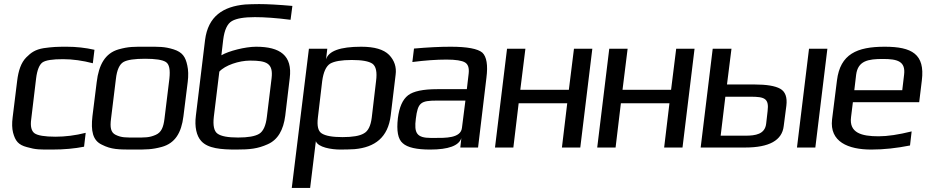

<svg xmlns="http://www.w3.org/2000/svg" viewBox="-20 -723 4540 941"><path d="M392 -4 400 -72C349 -59 299 -53 252 -53C199 -53 164 -59 149 -70C134 -81 128 -104 133 -139L157 -339C162 -380 173 -406 188 -417C204 -428 237 -433 289 -433C336 -433 385 -426 435 -413L443 -479C399 -489 353 -494 307 -494C256 -494 238 -493 194 -487C153 -480 133 -466 109 -442C83 -416 70 -376 64 -326L42 -148C38 -118 39 -93 44 -73C55 -32 70 -13 112 -2C157 11 176 10 235 10C295 10 347 5 392 -4Z M900 -321C904 -353 903 -380 898 -402C889 -445 874 -467 831 -481C786 -495 761 -494 698 -494C635 -494 611 -495 561 -481C495 -462 464 -405 454 -321L433 -153C425 -82 434 -35 479 -14C526 10 560 10 636 10C698 10 725 10 773 -3C838 -21 869 -72 879 -153ZM786 -140C781 -100 771 -74 743 -62C711 -48 691 -49 644 -49C596 -49 576 -48 547 -62C522 -74 519 -100 524 -140L548 -336C553 -381 566 -408 585 -419C604 -430 640 -435 691 -435C742 -435 776 -430 793 -419C810 -408 815 -381 810 -336Z M1235 -494C1182 -494 1100 -473 1065 -452L1074 -529C1080 -576 1094 -607 1117 -620C1140 -633 1177 -639 1229 -639C1276 -639 1335 -635 1404 -626L1413 -694C1345 -700 1290 -703 1250 -703C1223 -703 1200 -702 1181 -701C1074 -691 1000 -644 985 -527L940 -156C933 -102 943 -57 966 -32C999 5 1064 10 1137 10C1205 10 1243 6 1292 -16C1342 -38 1369 -86 1378 -156L1400 -340C1414 -451 1353 -494 1235 -494ZM1206 -426C1287 -426 1320 -413 1311 -339L1288 -151C1283 -107 1270 -79 1250 -67C1230 -55 1196 -49 1147 -49C1097 -49 1064 -55 1046 -68C1029 -80 1023 -108 1028 -151L1055 -372C1083 -403 1151 -426 1206 -426Z M1649 10C1676 10 1699 9 1718 8C1817 -1 1882 -49 1895 -158L1919 -357C1924 -394 1913 -427 1887 -454C1860 -481 1815 -494 1750 -494C1647 -494 1590 -473 1578 -432L1584 -484H1494L1410 198H1500L1528 -31C1539 -1 1603 10 1649 10ZM1802 -147C1797 -106 1784 -80 1763 -69C1743 -57 1708 -51 1659 -51C1609 -51 1576 -57 1557 -69C1539 -80 1533 -106 1538 -147L1559 -325C1565 -370 1578 -398 1598 -411C1619 -423 1654 -429 1704 -429C1754 -429 1787 -423 1805 -411C1823 -398 1829 -370 1823 -325Z M2323 0 2364 -342C2372 -404 2365 -445 2344 -465C2322 -484 2270 -494 2189 -494C2136 -494 2076 -491 2009 -485L2001 -419C2063 -427 2119 -431 2168 -431C2214 -431 2244 -426 2259 -417C2274 -408 2280 -390 2277 -363L2268 -286H2123C2054 -286 2006 -276 1980 -256C1953 -235 1937 -198 1930 -144C1923 -82 1930 -41 1954 -21C1977 0 2022 10 2088 10C2178 10 2229 -9 2241 -46L2236 0ZM2018 -141C2028 -220 2041 -230 2122 -230H2261L2244 -96C2238 -45 2162 -47 2110 -47H2092C2022 -47 2009 -71 2018 -141Z M2824 0 2883 -484H2793L2768 -283H2530L2555 -484H2465L2406 0H2496L2522 -217H2760L2734 0Z M3325 0 3384 -484H3294L3269 -283H3031L3056 -484H2966L2907 0H2997L3023 -217H3261L3235 0Z M3976 0 4035 -484H3945L3886 0ZM3632 0C3750 0 3813 -35 3821 -105L3834 -205C3839 -246 3829 -274 3804 -288C3779 -302 3737 -309 3677 -309H3543L3565 -484H3473L3414 0ZM3633 -58H3512L3535 -249H3658C3727 -249 3750 -241 3742 -178L3735 -117C3729 -65 3683 -58 3633 -58Z M4316 -494C4180 -494 4098 -458 4082 -329L4058 -138C4045 -28 4137 10 4250 10C4312 10 4375 3 4440 -10L4448 -79C4384 -63 4330 -55 4286 -55C4202 -55 4141 -72 4151 -149L4160 -222H4485L4498 -329C4514 -458 4449 -494 4316 -494ZM4307 -434C4378 -434 4419 -423 4411 -357L4402 -281H4167L4176 -357C4185 -425 4234 -434 4307 -434Z"/></svg>

Font: Gamestation Display
Style: Italic
Weight: 400
Designer: Jonas Hecksher
Foundry: Jonas Hecksher, Playtypeª, e-types AS
Version: Version 1.003